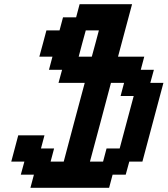

<svg xmlns="http://www.w3.org/2000/svg" viewBox="-20 -895 799 915"><path d="M125 0H500L516.6 -62.5H579.1L596.2 -125H658.7Q675.3 -187.5 708.7 -312.5Q742.2 -437.5 758.8 -500H696.3L713.4 -562.5H650.9L667.5 -625H542.5Q553.7 -667 575.9 -750Q598.1 -833 609.4 -875H359.4L342.8 -812.5H280.3L263.7 -750H201.2Q195.8 -729.5 184.6 -687.7Q173.3 -646 167.5 -625H230L213.4 -562.5H275.9L258.8 -500H383.8Q366.7 -437.5 333.5 -312.5Q300.3 -187.5 283.7 -125H221.2L237.8 -187.5H175.3L191.9 -250H66.9Q61.5 -229 50.3 -187.3Q39.1 -145.5 33.7 -125H96.2L79.1 -62.5H141.6ZM471.2 -125H408.7Q425.8 -187.5 459 -312.5Q492.2 -437.5 508.8 -500H571.3L554.7 -437.5H617.2Q606 -396 583.7 -312.5Q561.5 -229 550.3 -187.5H487.8ZM417.5 -625H355Q360.4 -646 371.6 -687.7Q382.8 -729.5 388.7 -750H451.2Q445.8 -729.5 434.6 -687.7Q423.3 -646 417.5 -625Z"/></svg>

Font: Faithful 32x
Style: Oblique
Weight: 400
Foundry: Faithful Resource Pack
Version: Version 1.0; January 27, 2023